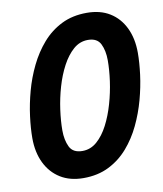

<svg xmlns="http://www.w3.org/2000/svg" viewBox="-82 -776 727 857"><g transform="rotate(-10 281.5 -347.0)"><path d="M228 15Q167 15 123.5 -12Q80 -39 56.5 -87.5Q33 -136 33 -200Q33 -244 40 -298.5Q47 -353 62.5 -410Q78 -467 104 -520.5Q130 -574 167 -616.5Q204 -659 254 -684Q304 -709 369 -709Q430 -709 473 -682.5Q516 -656 539.5 -607.5Q563 -559 563 -494Q563 -450 556 -395.5Q549 -341 533.5 -284Q518 -227 492.5 -173.5Q467 -120 430 -77.5Q393 -35 343 -10Q293 15 228 15ZM244 -105Q281 -105 310 -130.5Q339 -156 360.5 -197.5Q382 -239 396.5 -289.5Q411 -340 418 -390.5Q425 -441 425 -484Q425 -528 410 -558.5Q395 -589 353 -589Q316 -589 287 -563.5Q258 -538 236 -496.5Q214 -455 199.5 -405Q185 -355 178 -304Q171 -253 171 -211Q171 -167 186 -136Q201 -105 244 -105Z"/></g></svg>

Font: Ubuntu Sans Mono
Style: Italic
Weight: 400
Italic angle: -13.5°
Monospace: yes
Designer: Dalton Maag Ltd
Foundry: Dalton Maag Ltd
Version: Version 1.006